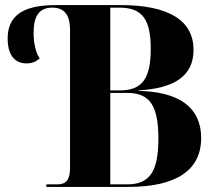

<svg xmlns="http://www.w3.org/2000/svg" viewBox="-20 -734 846 754"><path d="M162 0H484C673 0 770 -66 770 -192C770 -313 682 -374 524 -377V-379C664 -387 740 -435 740 -538C740 -653 644 -714 454 -714H198C64 -714 10 -668 10 -582C10 -531 29 -485 84 -485C106 -485 122 -492 136 -505C121 -525 112 -563 112 -605C112 -670 133 -704 185 -704C231 -704 255 -678 255 -616V-75C255 -18 232 -10 203 -10H162ZM451 -379H413V-704H449C538 -704 572 -659 572 -542C572 -425 538 -379 451 -379ZM479 -10H413V-369H481C568 -369 602 -319 602 -190C602 -60 568 -10 479 -10Z"/></svg>

Font: Noto Serif Display
Style: Bold
Weight: 700
Designer: Monotype Design Team
Foundry: Monotype Imaging Inc.
Version: Version 2.009